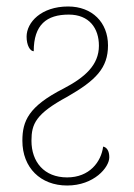

<svg xmlns="http://www.w3.org/2000/svg" viewBox="-20 -562 412 592"><path d="M187 10C270 10 317 -46 317 -77C317 -97 309 -108 298 -110C292 -63 256 -15 187 -15C116 -15 77 -63 77 -128C77 -180 90 -211 188 -264C275 -314 313 -352 313 -422C313 -493 264 -542 190 -542C107 -542 62 -493 62 -449C62 -422 73 -404 84 -404C84 -486 124 -517 192 -517C255 -517 285 -475 285 -421C285 -361 241 -323 176 -289C68 -234 49 -189 49 -128C49 -45 105 10 187 10Z"/></svg>

Font: Noto Serif SemiCondensed Thin
Style: Regular
Weight: 100
Width: 4
Designer: Monotype Design Team
Foundry: Monotype Imaging Inc.
Version: Version 2.015